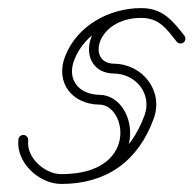

<svg xmlns="http://www.w3.org/2000/svg" viewBox="-20 -471 474 470"><path d="M325.6 -451.2C325.6 -451.2 325.6 -451.2 325.6 -451.2C247.4 -451.2 168.7 -408.3 139.5 -333.4C114.4 -268.9 156.4 -215.6 223.6 -214.9C290.1 -214.2 320.5 -44.7 130.1 -44.7C123.5 -44.7 118.1 -39.3 118.1 -32.7C118.1 -26.1 123.5 -20.7 130.1 -20.7C353.6 -20.7 321.6 -237.8 223.9 -238.9C173.5 -239.4 142.8 -275.7 161.9 -324.6C187.5 -390.3 257.3 -427.2 325.6 -427.2C332.2 -427.2 337.6 -432.6 337.6 -439.2C337.6 -445.8 332.2 -451.2 325.6 -451.2ZM431.2 -383.9C431.2 -383.9 431.2 -383.9 431.2 -383.9C401.9 -421 378.3 -451.2 325.6 -451.2C180.6 -451.2 159.9 -292.1 259.1 -291C312.5 -290.4 352.8 -241.1 333.8 -188.8C299.2 -94 230.7 -44.7 130.1 -44.7C89.9 -44.7 44.1 -84.8 49 -127.3C49.7 -133.9 45 -139.8 38.4 -140.6C31.9 -141.3 25.9 -136.6 25.1 -130C25.1 -130 25.1 -130 25.1 -130C18.6 -73.2 75.5 -20.7 130.1 -20.7C240.7 -20.7 318.3 -76.3 356.3 -180.6C381 -248.3 329.3 -314.2 259.4 -315C191.1 -315.7 215.9 -427.2 325.6 -427.2C369.9 -427.2 388.1 -399.8 412.4 -369.1C416.5 -363.9 424.1 -363 429.3 -367.1C434.5 -371.2 435.4 -378.7 431.2 -383.9Z"/></svg>

Font: FRB American Cursive Guidelines Arrows Light
Style: Italic
Weight: 300
Italic angle: -25°
Version: Version 2.0;Modular Font Editor K font №1